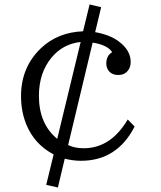

<svg xmlns="http://www.w3.org/2000/svg" viewBox="-20 -810 720 860"><path d="M381.3 -790 433.1 -777.8 406.2 -666Q471.7 -654.3 511.2 -625Q565.4 -585.4 565.4 -532.2Q565.4 -509.8 553.2 -494.1Q537.6 -474.1 510.3 -474.1Q479.5 -474.1 464.8 -495.6Q456.1 -508.8 456.1 -525.9Q456.1 -560.5 482.4 -576.2Q461.4 -608.9 395 -619.1L285.2 -160.2Q314.9 -146 355 -146Q476.1 -146 552.2 -274.9L583 -243.2Q504.4 -89.8 342.8 -89.8Q307.6 -89.8 270 -99.1L239.3 29.8L187 18.1L220.2 -118.2Q134.3 -163.6 98.1 -252Q74.2 -310.1 74.2 -379.9Q74.2 -508.3 162.6 -593.3Q238.3 -665.5 352.1 -669.9ZM341.3 -622.1Q262.2 -613.3 211.9 -553.2Q154.3 -484.9 154.3 -380.4Q154.3 -255.4 236.3 -188Z"/></svg>

Font: BIZ UDPMincho
Style: Regular
Weight: 400
Designer: TypeBank Co., Ltd.
Foundry: Morisawa Inc.
Version: Version 1.06